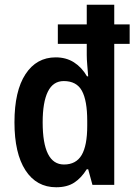

<svg xmlns="http://www.w3.org/2000/svg" viewBox="-20 -780 571 810"><path d="M217 10Q134 10 87.5 -61.5Q41 -133 41 -264Q41 -396 87.5 -467Q134 -538 215 -538Q259 -538 292 -517Q325 -496 347 -458H352Q350 -483 348 -507Q346 -531 346 -548V-595H224V-677H346V-760H462V-677H527V-595H462V0H370L352 -66H346Q323 -29 293 -9.5Q263 10 217 10ZM250 -86Q301 -86 324.5 -126Q348 -166 348 -249V-270Q348 -356 325.5 -397Q303 -438 249 -438Q204 -438 182 -393.5Q160 -349 160 -264Q160 -86 250 -86Z"/></svg>

Font: Noto Sans Ethiopic Condensed SemiBold
Style: Regular
Weight: 600
Width: 3
Designer: Monotype Design Team
Foundry: Monotype Imaging Inc.
Version: Version 2.102; ttfautohint (v1.8.4.7-5d5b)